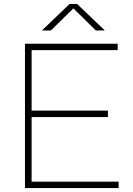

<svg xmlns="http://www.w3.org/2000/svg" viewBox="-20 -964 682 984"><path d="M108 0V-740H583V-707H142V-33H588V0ZM128 -364V-397H533V-364ZM195 -808 337 -944H375L517 -808H471L347 -930H365L241 -808Z"/></svg>

Font: Encode Sans SC Expanded Thin
Style: Regular
Weight: 250
Width: 7
Designer: Multiple Designers
Foundry: Impallari Type
Version: Version 3.002